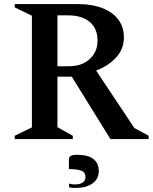

<svg xmlns="http://www.w3.org/2000/svg" viewBox="-20 -680 747 939"><path d="M52 0V-16L136 -57V-603L52 -644V-660H360Q465 -660 525.5 -616.5Q586 -573 586 -497Q586 -441 548.5 -399.5Q511 -358 450 -335L637 -54L707 -16V0H520L331 -305H261V-58L336 -16V0ZM312 -605H261V-356H318Q380 -356 418.5 -391Q457 -426 457 -482Q457 -540 419 -572.5Q381 -605 312 -605ZM352 239Q344 239 334.5 238.5Q325 238 318 236V218Q325 220 332.5 221Q340 222 345 222Q370 222 384 213Q398 204 398 186Q398 163 378.5 155Q359 147 317 147V98Q317 89 325.5 83Q334 77 358 77Q410 77 436.5 97.5Q463 118 463 156Q463 196 432 217.5Q401 239 352 239Z"/></svg>

Font: Spectral SemiBold
Style: Regular
Weight: 600
Designer: Jean-Baptiste Levee
Foundry: Production Type
Version: Version 2.001